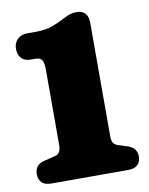

<svg xmlns="http://www.w3.org/2000/svg" viewBox="-81 -772 647 832"><g transform="rotate(-10 242.0 -356.0)"><path d="M82.5 -544.5Q54.5 -544.5 41 -560.2Q27.5 -576 27.5 -601.5Q27.5 -626 43.5 -642.5Q59.5 -659 87 -659H124Q168.5 -659 197.5 -669.8Q226.5 -680.5 257 -696.5Q273.5 -705.5 286.2 -709Q299 -712.5 311.5 -712.5Q364 -712.5 364 -657V-157.5Q364 -138 370.2 -128.2Q376.5 -118.5 389 -114.5L429.5 -101.5Q471 -88.5 471 -50Q471 -27 457.5 -13.5Q444 0 415.5 0H77.5Q49 0 35.5 -13.5Q22 -27 22 -50Q22 -92 63.5 -102L114 -114.5Q139.5 -120.5 139.5 -157.5V-490Q139.5 -523 130.8 -533.8Q122 -544.5 101.5 -544.5Z"/></g></svg>

Font: Fraunces 72pt SuperSoft Black
Style: Regular
Weight: 900
Version: Version 1.000;[0bf87f6ff]